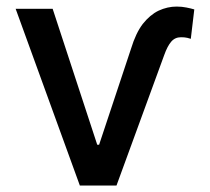

<svg xmlns="http://www.w3.org/2000/svg" viewBox="-20 -573 648 593"><path d="M28.3 -545.9Q56.6 -545.9 142.6 -545.9Q176.8 -440.4 280.3 -126Q282.2 -126 286.1 -126Q310.5 -200.2 384.8 -422.9Q399.4 -470.7 420.9 -499Q443.4 -527.3 469.7 -540Q497.1 -552.7 525.4 -552.7Q542 -552.7 555.7 -549.8Q570.3 -546.9 580.1 -543.9Q576.2 -513.7 569.3 -453.1Q565.4 -454.1 558.6 -456.1Q550.8 -458 539.1 -458Q520.5 -458 508.8 -444.3Q497.1 -430.7 487.3 -403.3Q438.5 -268.6 339.8 0Q311.5 0 226.6 0Q176.8 -136.7 28.3 -545.9Z"/></svg>

Font: DeepSea
Style: Medium
Weight: 500
Designer: Stem
Version: Version 3.019;git-0a5106e0b